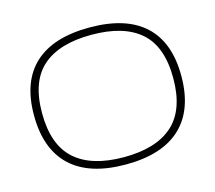

<svg xmlns="http://www.w3.org/2000/svg" viewBox="-102 -832 1080 964"><g transform="rotate(-15 438.5 -350.0)"><path d="M439 6Q250 6 153 -85Q56 -176 56 -352Q56 -527 153 -616.5Q250 -706 439 -706Q628 -706 725 -616.5Q822 -527 822 -352Q822 -176 725 -85Q628 6 439 6ZM439 -32Q607 -32 693.5 -109.5Q780 -187 780 -352Q780 -516 693.5 -592Q607 -668 439 -668Q271 -668 184.5 -592Q98 -516 98 -352Q98 -187 184.5 -109.5Q271 -32 439 -32Z"/></g></svg>

Font: Asap Expanded Thin
Style: Regular
Weight: 100
Width: 7
Designer: Pablo Cosgaya
Foundry: Omnibus-Type
Version: Version 3.001; ttfautohint (v1.8.4.7-5d5b)